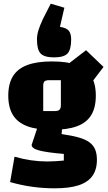

<svg xmlns="http://www.w3.org/2000/svg" viewBox="-20 -849 588 1044"><path d="M262 -143Q180 -143 127.5 -163Q75 -183 50 -224Q25 -265 25 -329Q25 -393 50 -434Q75 -475 127.5 -495Q180 -515 262 -515Q346 -515 398.5 -495.5Q451 -476 476 -435Q501 -394 501 -329Q501 -264 476 -223Q451 -182 398.5 -162.5Q346 -143 262 -143ZM215 -245H277Q296 -245 303.5 -252.5Q311 -260 311 -277V-413H247Q229 -413 222 -406.5Q215 -400 215 -381ZM507 20Q507 73 482.5 107.5Q458 142 407.5 158.5Q357 175 277 175Q215 175 154.5 166.5Q94 158 35 141L59 3Q104 16 148.5 22.5Q193 29 237 29Q261 29 283 27.5Q305 26 327 24V-12Q233 -20 192.5 -31Q152 -42 152 -61L189 -172L319 -170L315 -120Q371 -112 408 -101.5Q445 -91 466.5 -75Q488 -59 497.5 -36Q507 -13 507 20ZM449 -362 348 -499 448 -576 543 -485ZM256 -829 330 -807 306 -703Q340 -698 353.5 -682.5Q367 -667 367 -634Q367 -579 347 -558Q327 -537 274 -537Q221 -537 201 -558Q181 -579 181 -634Q181 -658 188.5 -683Q196 -708 213 -745Z"/></svg>

Font: Changa ExtraBold
Style: Regular
Weight: 800
Designer: Eduardo Rodriguez Tunni
Foundry: Eduardo Rodriguez Tunni
Version: Version 3.002; ttfautohint (v1.8.2)